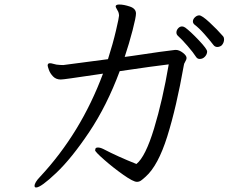

<svg xmlns="http://www.w3.org/2000/svg" viewBox="-20 -771 1040 850"><path d="M806 -514Q806 -508 800 -498Q794 -488 794 -483Q761 -296 720.5 -167Q680 -38 625 11Q612 23 604 28.5Q596 34 586 34Q570 34 526 3Q482 -28 441.5 -63.5Q401 -99 401 -106Q401 -108 403 -114Q406 -118 413 -118Q424 -118 438 -111Q501 -78 584 -45Q624 -77 662 -202Q700 -327 727 -486Q666 -479 510 -456Q453 -303 375 -186.5Q297 -70 229 -5.5Q161 59 140 59Q133 59 133 52Q133 37 157 12Q338 -182 436 -445Q334 -430 295.5 -424.5Q257 -419 249 -419Q228 -419 215 -432.5Q202 -446 196.5 -461.5Q191 -477 191 -481Q191 -490 199 -491H203Q207 -491 215.5 -488.5Q224 -486 230 -485Q246 -483 260 -483L458 -509Q480 -578 493.5 -636Q507 -694 507 -702Q507 -709 504 -718Q502 -723 497 -731Q492 -739 492 -743Q492 -745 493 -746Q496 -751 508 -751Q528 -751 555 -742Q582 -733 582 -711Q582 -695 567 -637Q552 -579 532 -519L562 -523Q715 -546 755 -550H759Q773 -550 789.5 -537.5Q806 -525 806 -514ZM942 -563Q931 -563 924 -573Q908 -594 884.5 -620.5Q861 -647 840 -663Q834 -669 834 -676Q834 -686 843 -694.5Q852 -703 862 -703Q874 -703 907.5 -672Q941 -641 968 -610Q972 -605 972 -597Q972 -583 963 -572Q961 -569 955 -566Q949 -563 942 -563ZM864 -510Q854 -510 848 -519Q836 -538 810.5 -567.5Q785 -597 767 -613Q761 -619 761 -627Q761 -637 768.5 -645.5Q776 -654 786 -654Q792 -654 800 -649Q823 -632 860 -593Q897 -554 897 -543Q897 -531 887.5 -520.5Q878 -510 864 -510Z"/></svg>

Font: Fusion Kai T
Style: Regular
Weight: 400
Designer: Fontworks Inc.
Version: Version 24.134;May 13, 2024